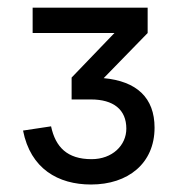

<svg xmlns="http://www.w3.org/2000/svg" viewBox="-20 -740 482 500"><path d="M382.5 -407.5C382.5 -485.5 336 -528.5 250 -536.5L364.5 -654V-720H65V-654H278L166.5 -538V-481H217C275 -481 309 -455 309 -405C309 -361.5 272.5 -325.5 218.5 -325.5C155 -325.5 124.5 -357 113 -411L40 -400C59.5 -300.5 131.5 -259.5 217 -259.5C313.5 -259.5 382.5 -314.5 382.5 -407.5Z"/></svg>

Font: Vela Sans SemBd
Style: Regular
Weight: 600
Designer: Principal design: Mikhail Sharanda - project Manrope.
Design modification: Ravid Balaliev
Foundry: Mikhail Sharanda
Version: Version 1.001